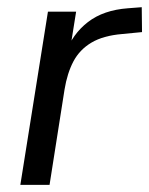

<svg xmlns="http://www.w3.org/2000/svg" viewBox="-20 -519 419 539"><path d="M37.1 0 114.6 -486.3H193.7L175.2 -370.5H164.7Q183.2 -423.3 226.9 -457.1Q270.6 -490.8 339.2 -495.8L377.9 -498.8L378.7 -428.9L323.1 -423.5Q269.6 -419 236.6 -399.3Q203.6 -379.6 186.1 -346.6Q168.7 -313.6 161.2 -267.8L119.1 0Z"/></svg>

Font: Nunito Sans 12pt ExtraLight
Style: Italic
Weight: 200
Italic angle: -9°
Designer: Vernon Adams
Foundry: Vernon Adams
Version: Version 3.101;gftools[0.9.27]